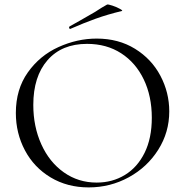

<svg xmlns="http://www.w3.org/2000/svg" viewBox="-20 -804 806 836"><path d="M49 -312Q49 -415 101 -488.5Q153 -562 234.5 -599Q316 -636 401 -636Q496 -636 568 -591.5Q640 -547 678.5 -474Q717 -401 717 -319Q717 -228 669 -152Q621 -76 540.5 -32Q460 12 366 12Q273 12 200.5 -31.5Q128 -75 88.5 -149.5Q49 -224 49 -312ZM641 -291Q641 -385 606 -458Q571 -531 507.5 -572Q444 -613 359 -613Q249 -613 187 -542Q125 -471 125 -347Q125 -253 160 -175.5Q195 -98 258 -53.5Q321 -9 401 -9Q469 -9 523.5 -42Q578 -75 609.5 -138.5Q641 -202 641 -291ZM286 -678Q282 -678 281 -682.5Q280 -687 283 -689Q316 -707 392 -751Q410 -763 423.5 -771Q437 -779 446 -784Q450 -786 469.5 -779.5Q489 -773 503 -765Q517 -757 510 -756Q448 -741 396.5 -722.5Q345 -704 288 -679Z"/></svg>

Font: Cormorant SC
Style: Regular
Weight: 400
Designer: Christian Thalmann (Catharsis Fonts)
Foundry: Catharsis Fonts
Version: Version 4.000